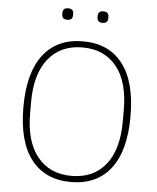

<svg xmlns="http://www.w3.org/2000/svg" viewBox="-61 -967 842 1032"><g transform="rotate(5 360.0 -451.5)"><path d="M236 -881V-889Q236 -916 265 -916Q294 -916 294 -889V-881Q294 -854 265 -854Q236 -854 236 -881ZM426 -881V-889Q426 -916 455 -916Q484 -916 484 -889V-881Q484 -854 455 -854Q426 -854 426 -881ZM71 -366Q71 -552 146 -649Q221 -746 360 -746Q499 -746 574 -649.5Q649 -553 649 -366Q649 -180 574 -83.5Q499 13 360 13Q221 13 146 -83.5Q71 -180 71 -366ZM610 -336V-397Q610 -550 544 -631.5Q478 -713 360 -713Q243 -713 176.5 -631Q110 -549 110 -397V-336Q110 -184 176.5 -102Q243 -20 360 -20Q478 -20 544 -101.5Q610 -183 610 -336Z"/></g></svg>

Font: IBM Plex Sans JP ExtraLight
Style: Regular
Weight: 200
Designer: Mike Abbink; Paul van der Laan; Pieter van Rosmalen; Wujin Sim; Yejin Wi; Jinhee Kim; Boomi Park; Yona Kim; Kichan Ma
Foundry: Sandoll Inc.
Version: Version 1.001